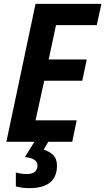

<svg xmlns="http://www.w3.org/2000/svg" viewBox="-20 -734 545 994"><path d="M158 0 109 79Q174 86 174 122Q174 167 118 167Q89 167 62 159V231Q93 240 132 240Q275 240 275 123Q275 88 255 68.5Q235 49 206 41L230 0H354L377 -111H164L209 -316H406L429 -426H232L270 -604H481L505 -714H164L13 0Z"/></svg>

Font: Noto Sans UI SemiCondensed
Style: Bold Italic
Weight: 700
Width: 4
Designer: Monotype Design Team
Foundry: Monotype Imaging Inc.
Version: 1.001